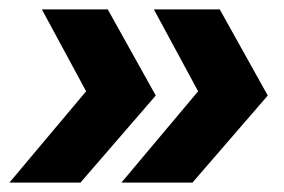

<svg xmlns="http://www.w3.org/2000/svg" viewBox="-23 -472 604 408"><path d="M148 -84H-3L160 -278L66 -452H206L308 -269ZM386 -84H235L398 -278L304 -452H444L546 -269Z"/></svg>

Font: Mulish Black
Style: Italic
Weight: 900
Italic angle: -9°
Designer: Vernon Adams
Foundry: Vernon Adams
Version: Version 3.603; ttfautohint (v1.8.3)